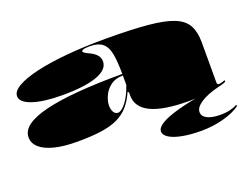

<svg xmlns="http://www.w3.org/2000/svg" viewBox="-112 -736 1492 1168"><g transform="rotate(-20 634.5 -152.0)"><path d="M653 -515Q821 -515 928 -505Q1035 -495 1093.5 -471Q1152 -447 1175 -404Q1198 -361 1198 -295V-35Q1198 -28 1200.5 -24Q1203 -20 1209 -20Q1215 -20 1225 -22.5Q1235 -25 1250 -30V-20Q1228 -10 1189.5 -2Q1151 6 1103.5 10.5Q1056 15 1007 15Q841 15 759.5 -23.5Q678 -62 678 -140Q678 -142 678 -143.5Q678 -145 678 -149Q678 -153 678 -159L671 -166Q649 -115 618.5 -80Q588 -45 544 -24Q500 -3 435.5 6Q371 15 281 15Q196 15 135.5 0Q75 -15 42.5 -43.5Q10 -72 10 -111Q10 -196 180 -237.5Q350 -279 678 -279Q678 -360 668.5 -409.5Q659 -459 631 -482Q603 -505 549 -505Q532 -505 520 -503.5Q508 -502 502 -498.5Q496 -495 496 -490Q496 -486 505.5 -479.5Q515 -473 539 -462Q594 -435 594 -391Q594 -339 517 -310.5Q440 -282 293 -282Q172 -282 101 -306Q30 -330 30 -370Q30 -402 75.5 -428.5Q121 -455 204.5 -474.5Q288 -494 402 -504.5Q516 -515 653 -515ZM678 -269Q630 -269 598.5 -245.5Q567 -222 551.5 -188Q536 -154 536 -124Q536 -108 540.5 -94.5Q545 -81 553.5 -73.5Q562 -66 574 -66Q585 -66 599 -76.5Q613 -87 627 -105.5Q641 -124 654.5 -150.5Q668 -177 678 -208ZM1198 -4Q1125 14 1082.5 42Q1040 70 1040 100Q1040 128 1070.5 143.5Q1101 159 1156 159Q1189 159 1217 152.5Q1245 146 1263 135L1269 142Q1228 173 1158.5 192Q1089 211 1012 211Q944 211 891 201Q838 191 808.5 172.5Q779 154 779 131Q779 90 882 54.5Q985 19 1191 -10Z"/></g></svg>

Font: Kalnia Expanded
Style: Bold
Weight: 700
Width: 7
Designer: Frida Medrano
Foundry: Frida Medrano
Version: Version 1.105